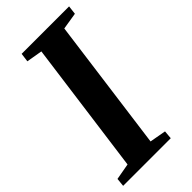

<svg xmlns="http://www.w3.org/2000/svg" viewBox="-241 -804 864 864"><g transform="rotate(-45 191.5 -371.5)"><path d="M-8 0 -4 -40 74 -54 159.5 -688 83.5 -701 89 -743H391L386 -701L305.5 -688L220.5 -54L298.5 -40L295 0Z"/></g></svg>

Font: Merriweather 48pt
Style: Bold Italic
Weight: 700
Italic angle: -7.8°
Version: Version 2.101